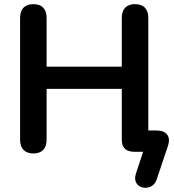

<svg xmlns="http://www.w3.org/2000/svg" viewBox="-20 -733 839 927"><path d="M791 -29C806 -75 784 -103 735 -103H696V-647C696 -690 673 -713 632 -713C591 -713 568 -690 568 -647V-411H205V-647C205 -690 182 -713 141 -713C100 -713 77 -690 77 -647V-58C77 -16 100 8 141 8C183 8 205 -16 205 -58V-304H568V-58C568 -16 591 0 632 0H671L636 106C612 180 714 199 736 135Z"/></svg>

Font: Nunito
Style: Bold
Weight: 700
Designer: Vernon Adams
Foundry: Vernon Adams
Version: Version 3.602